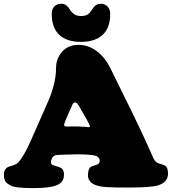

<svg xmlns="http://www.w3.org/2000/svg" viewBox="-20 -967 897 1002"><path d="M250 -894Q250 -918.9 263.7 -933.1Q277.3 -947.3 298.8 -947.3Q314.9 -947.3 325 -939.9Q335 -932.6 345.2 -916.5Q365.2 -883.3 402.3 -883.3Q423.8 -883.3 436.5 -891.1Q449.2 -898.9 460 -916.5Q469.2 -931.6 479.7 -939.5Q490.2 -947.3 505.9 -947.3Q527.3 -947.3 541.3 -932.9Q555.2 -918.5 555.2 -894Q555.2 -822.3 515.9 -785.4Q476.6 -748.5 402.3 -748.5Q328.1 -748.5 289.1 -785.4Q250 -822.3 250 -894ZM249.5 -136.7 248 -132.3Q246.1 -127.4 246.1 -120.1Q246.1 -109.9 255.4 -105.5Q258.3 -104.5 276.4 -98.9Q294.4 -93.3 300.3 -89.4Q314 -79.6 314 -55.7Q314 -14.6 275.4 0Q236.8 14.6 156.7 14.6Q129.4 14.6 111.6 13.9Q93.8 13.2 74 11Q54.2 8.8 42.2 3.9Q30.3 -1 19.8 -8.3Q9.3 -15.6 4.6 -27.3Q0 -39.1 0 -54.7Q0 -82.5 19.5 -94.2Q23.4 -96.7 44.4 -102.8Q65.4 -108.9 75.2 -119.6Q104.5 -150.4 142.1 -235.8L233.4 -442.9Q272.5 -535.6 272.5 -611.8Q272.5 -660.6 304 -696.8Q335.4 -732.9 390.6 -732.9Q439.9 -732.9 484.1 -700.7Q528.3 -668.5 557.6 -607.9Q579.1 -564 613 -495.4Q647 -426.8 666 -387.7Q685.1 -348.6 712.2 -291.5Q739.3 -234.4 763.7 -179.2Q766.1 -173.8 771.5 -161.4Q776.9 -148.9 779.3 -143.8Q781.7 -138.7 785.9 -132.1Q790 -125.5 794.4 -122.1Q802.7 -114.7 819.1 -110.8Q835.4 -106.9 842.8 -101.6Q856.9 -91.8 856.9 -60.5Q856.9 -15.6 803.2 1Q766.6 11.7 645 11.7Q573.7 11.7 537.6 9.5Q501.5 7.3 479 -1Q459.5 -8.3 449.2 -21.5Q439 -34.7 439 -50.8Q439 -86.9 455.1 -96.7Q460.9 -100.1 471.7 -103Q482.4 -106 487.3 -108.4Q500.5 -114.3 500.5 -126.5Q500.5 -130.4 500 -132.8L499.5 -134.8Q494.6 -150.4 476.6 -154.8Q449.2 -161.6 378.4 -161.6Q359.9 -161.6 334 -160.4Q308.1 -159.2 296.4 -159.2Q272.9 -159.2 263.4 -154.1Q253.9 -148.9 249.5 -136.7ZM374.5 -307.1Q394.5 -307.1 418.9 -305.2Q443.4 -303.2 444.3 -303.2Q449.2 -303.2 449.2 -308.1Q449.2 -312.5 438.5 -332.5L395.5 -408.2Q382.3 -432.6 371.6 -432.6Q365.2 -432.6 361.8 -427.7Q358.4 -422.9 350.6 -404.8L326.2 -349.1Q314.5 -321.3 314.5 -315.4Q314.5 -306.6 326.2 -306.6Q327.6 -306.6 333 -306.6Q338.4 -306.6 349.1 -306.9Q359.9 -307.1 374.5 -307.1Z"/></svg>

Font: Cooper* Black
Style: Regular
Weight: 900
Designer: Owen Earl
Foundry: indestructible type*
Version: Version 0.001